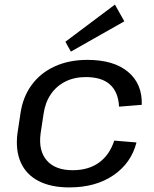

<svg xmlns="http://www.w3.org/2000/svg" viewBox="-20 -809 673 837"><path d="M282 8Q202 8 148 -20Q94 -48 70.5 -101Q47 -154 56 -227L69 -313Q79 -385 117.5 -438Q156 -491 218.5 -519.5Q281 -548 361 -548Q476 -548 538.5 -495.5Q601 -443 598 -352L499 -344Q496 -407 460 -440Q424 -473 354 -473Q304 -473 265 -453.5Q226 -434 201.5 -398Q177 -362 170 -313L157 -227Q147 -152 184 -109.5Q221 -67 297 -67Q366 -67 412 -100.5Q458 -134 478 -196L575 -188Q552 -98 474.5 -45Q397 8 282 8ZM522 -716 289 -584 265 -627 481 -789Z"/></svg>

Font: Pathway Extreme 28pt Medium
Style: Italic
Weight: 500
Italic angle: -8°
Designer: Eduardo Rodriguez Tunni
Foundry: Eduardo Rodriguez Tunni
Version: Version 1.001;gftools[0.9.26]